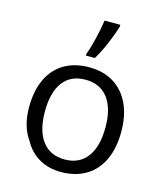

<svg xmlns="http://www.w3.org/2000/svg" viewBox="-119 -885 835 983"><g transform="rotate(15 298.5 -393.5)"><path d="M101.6 -101.1Q53.7 -167.5 53.7 -269Q53.7 -356 83 -418.2Q112.3 -480.5 167.7 -513.2Q223.1 -545.9 299.3 -545.9Q374.5 -545.9 429.2 -512.5Q483.9 -479 513.2 -416.5Q542.5 -354 542.5 -269Q542.5 -182.1 513.2 -119.4Q483.9 -56.6 428.5 -23.4Q373 9.8 296.4 9.8Q231.4 9.8 181.2 -18.8Q130.9 -47.4 101.6 -101.1ZM458.5 -269Q458.5 -370.1 416.7 -424.8Q375 -479.5 297.4 -479.5Q219.7 -479.5 178.7 -425Q137.7 -370.6 137.7 -269Q137.7 -168 179.2 -112.5Q220.7 -57.1 298.3 -57.1Q375.5 -57.1 417 -112.5Q458.5 -168 458.5 -269ZM312.5 -796.9H396V-787.6Q383.8 -746.1 361.3 -693.1Q338.9 -640.1 314 -599.1H266.6V-608.9Q280.3 -644.5 293.2 -698.2Q306.2 -752 312.5 -796.9Z"/></g></svg>

Font: Viking Open Sans
Style: Regular
Weight: 400
Foundry: Ascender Corporation
Version: Version 2.001